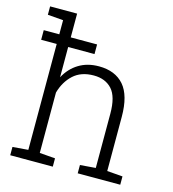

<svg xmlns="http://www.w3.org/2000/svg" viewBox="-112 -855 857 949"><g transform="rotate(15 316.0 -381.0)"><path d="M27.3 0V-42.5L106.9 -48.8V-712.4L27.3 -718.8V-761.7H165.5V-436Q191.4 -484.4 235.1 -511.2Q278.8 -538.1 337.9 -538.1Q421.4 -538.1 466.1 -486.6Q510.7 -435.1 510.7 -325.7V-48.8L590.3 -42.5V0H372.6V-42.5L452.1 -48.8V-326.7Q452.1 -413.1 418.5 -450.4Q384.8 -487.8 324.7 -487.8Q260.3 -487.8 220.9 -451.7Q181.6 -415.5 165.5 -357.9V-48.8L245.1 -42.5V0ZM27.3 -590.8V-640.1H300.3V-590.8Z"/></g></svg>

Font: Roboto Slab Light
Style: Regular
Weight: 300
Designer: Google
Version: Version 2.000; ttfautohint (v1.8.1.43-b0c9)